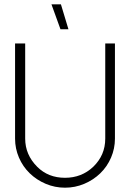

<svg xmlns="http://www.w3.org/2000/svg" viewBox="-20 -865 604 892"><path d="M118 -60Q86 -91 68 -133Q50 -175 50 -221V-663H97V-221Q97 -146 153 -90Q204 -39 282 -39Q359 -39 413 -90Q469 -144 469 -221V-663H514V-221Q514 -175 496 -133Q478 -91 446 -60Q414 -29 371.5 -11Q329 7 282 7Q235 7 192.5 -11Q150 -29 118 -60ZM298 -729H261L219 -845H263Z"/></svg>

Font: Sulphur Point Light
Style: Regular
Weight: 300
Designer: Noponies / Dale Sattler
Foundry: Noponies
Version: Version 1.000; ttfautohint (v1.8)